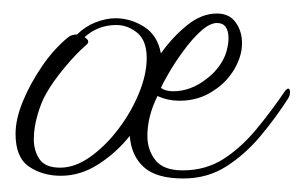

<svg xmlns="http://www.w3.org/2000/svg" viewBox="-20 -256 449 284"><path d="M251 8Q211 8 192.5 -9Q174 -26 172 -55Q152 -30 125.5 -13Q99 4 70 4Q43 4 23 -9.5Q3 -23 3 -58Q3 -80 14 -106.5Q25 -133 42.5 -158.5Q60 -184 81 -201Q86 -205 94 -205Q106 -217 121.5 -223Q137 -229 151 -229Q173 -229 193 -216.5Q213 -204 218 -177Q235 -201 256.5 -218.5Q278 -236 301 -236Q319 -236 328.5 -223Q338 -210 338 -192Q338 -173 326.5 -153.5Q315 -134 296 -122Q274 -107 246 -107Q228 -107 213 -114Q198 -84 198 -55Q198 -34 210 -19Q222 -4 250 -4Q284 -4 310 -20.5Q336 -37 358.5 -64Q381 -91 402 -122Q405 -125 406 -125Q409 -125 409 -120Q409 -115 406 -110Q388 -82 365.5 -55Q343 -28 315 -10Q287 8 251 8ZM236 -121Q262 -121 285 -139Q296 -147 304 -158Q312 -169 315 -180Q318 -191 318 -199Q318 -222 301 -222Q290 -222 276 -209Q264 -198 251.5 -181Q239 -164 230 -148.5Q221 -133 218 -126Q225 -121 236 -121ZM69 -8Q91 -8 113.5 -24Q136 -40 155 -65Q174 -90 185.5 -118Q197 -146 197 -170Q197 -196 183 -207.5Q169 -219 152 -219Q125 -219 105 -201Q115 -195 107 -189Q93 -177 75.5 -156Q58 -135 48 -117Q41 -105 35.5 -86Q30 -67 30 -50Q30 -33 38.5 -20.5Q47 -8 69 -8Z"/></svg>

Font: Waterfall
Style: Regular
Weight: 400
Designer: Robert E. Leuschke
Foundry: Robert E. Leuschke
Version: Version 1.010; ttfautohint (v1.8.3)